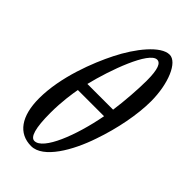

<svg xmlns="http://www.w3.org/2000/svg" viewBox="-229 -791 871 871"><g transform="rotate(45 207.0 -355.0)"><path d="M159 14C236 14 306 -107 344 -220C379 -320 400 -430 400 -514C400 -627 359 -724 310 -724C254 -724 181 -632 134 -538C91 -453 31 -302 31 -165C31 -51 77 14 159 14ZM140 -366C168 -482 235 -668 286 -668C307 -668 320 -641 320 -567C320 -513 314 -430 305 -366ZM153 -13C128 -13 114 -57 114 -155C114 -228 124 -289 129 -316H297C269 -166 209 -13 153 -13Z"/></g></svg>

Font: Junicode Two Beta SemiCondensed Medium
Style: Italic
Weight: 500
Width: 4
Italic angle: -10°
Version: Version 1.063